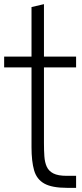

<svg xmlns="http://www.w3.org/2000/svg" viewBox="-22 -906 395 926"><path d="M302 0Q229 0 192 -20.5Q155 -41 142.5 -84.5Q130 -128 130 -196V-414H190V-216Q190 -181 192 -152Q194 -123 203.5 -102Q213 -81 235.5 -69.5Q258 -58 300 -58H345V0ZM-2 -581V-633H345V-581ZM130 -275V-872L190 -886V-275Z"/></svg>

Font: Matangi Light
Style: Regular
Weight: 400
Version: Version 3.002